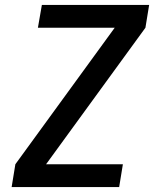

<svg xmlns="http://www.w3.org/2000/svg" viewBox="-20 -755 640 775"><path d="M27 0 42 -92 443 -643H133L149 -735H582L567 -643L166 -92H476L461 0Z"/></svg>

Font: Iosevka SS04 SmBd Ex Obl
Style: Regular
Weight: 600
Width: 7
Italic angle: -9°
Monospace: yes
Designer: Belleve Invis
Foundry: Belleve Invis
Version: Version 19.0.0; ttfautohint (v1.8.4)